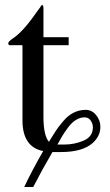

<svg xmlns="http://www.w3.org/2000/svg" viewBox="-20 -599 441 769"><path d="M154 -418V-132Q154 -56 176 -31Q193 -59 203.5 -75Q214 -91 233.5 -114Q253 -137 275.5 -148Q298 -159 323 -159Q348 -159 365 -138Q382 -117 382 -91Q382 -54 351 -26Q310 10 224 10H190Q148 82 113 150H77Q107 86 153 6Q70 -10 70 -117V-418H17Q13 -421 13 -425Q13 -433 30 -444Q72 -471 127 -551Q141 -569 147 -579Q154 -580 154 -566V-450H255V-418ZM210 -20H236Q279 -20 315.5 -36Q352 -52 352 -89Q352 -104 343 -116.5Q334 -129 319 -129Q301 -129 284 -118.5Q267 -108 252 -87.5Q237 -67 229.5 -54.5Q222 -42 210 -20Z"/></svg>

Font: STIX Math
Style: Regular
Weight: 400
Designer: MicroPress Inc., with final additions and corrections provided by Coen Hoffman, Elsevier (retired)
Version: Version 1.1.1